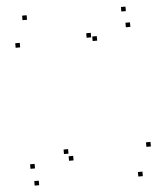

<svg xmlns="http://www.w3.org/2000/svg" viewBox="-53 -787 726 845"><g transform="rotate(-5 310.0 -365.0)"><path d="M55.4 -601.6V-621.6H35.4V-601.6ZM395.6 -601.6V-621.6H375.6V-601.6ZM370.5 -618.3V-638.3H350.5V-618.3ZM74 -65.2V-85.2H54V-65.2ZM85.9 10V-10H65.9V10ZM543.8 10V-10H523.8V10ZM590.6 -117.1V-137.1H570.6V-117.1ZM226.5 -117.1V-137.1H206.5V-117.1ZM246.2 -85.6V-105.6H226.2V-85.6ZM546.4 -649.2V-669.2H526.4V-649.2ZM532.7 -720V-740H512.7V-720ZM96.1 -720V-740H76.1V-720Z"/></g></svg>

Font: Monaspace Argon Dots Var
Style: Regular
Weight: 400
Designer: Riley Cran and the Lettermatic Team
Version: Version 1.100 (Monaspace Argon Dots)